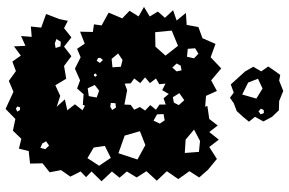

<svg xmlns="http://www.w3.org/2000/svg" viewBox="-198 -624 1061 706"><g transform="rotate(90 333.0 -271.5)"><path d="M318 210 278 227 242 201 207 214 185 183 151 208 149 166 113 182 116 143 78 146 82 108 32 90 51 40 57 10 84 24 118 -3 152 24 187 -3 223 24 270 16 294 56 333 38 373 51 346 21 386 12 364 -16 386 -44 369 -53 366 -45 327 -48 306 -24 276 -35 233 -16 191 -37 160 -24 141 -52 97 -35 98 -82 70 -86 74 -114 27 -140 48 -190 20 -217 41 -250 6 -270 41 -291 23 -321 46 -347 18 -377 56 -390 28 -424 72 -427 80 -470 121 -485 142 -533 191 -515 232 -554 276 -517 315 -538 333 -498 373 -495 370 -503 418 -510 442 -541 466 -510 494 -545 521 -510 565 -538 605 -505 633 -473 610 -437 639 -396 610 -354 645 -317 610 -279 633 -243 611 -207 634 -180 611 -152 647 -114 611 -77 632 -57 611 -37 630 1 606 35 614 77 581 103 582 149 536 154 527 190 491 181 461 212 418 203 381 239ZM539 -472 499 -476 457 -454 494 -423 543 -420ZM195 -454 178 -470 158 -458 160 -431 189 -428ZM367 -398 349 -418 323 -400 338 -376 358 -380ZM239 -408 222 -405 214 -390 229 -374 243 -390ZM149 -395 93 -372 99 -311 152 -312 185 -349ZM365 -198 366 -221 384 -234 374 -255 387 -274 367 -293 384 -314 365 -327V-350L342 -342L326 -361L312 -337L288 -349L290 -326L269 -314L286 -292L265 -274L286 -256L269 -234L287 -221L288 -199L312 -208ZM423 -346 400 -342 401 -318 424 -305 435 -328ZM567 -246 514 -275 463 -255 479 -199 544 -176ZM226 -185 201 -191 177 -175 197 -151 228 -154ZM376 -167 360 -165 359 -148 373 -146 385 -153ZM590 -105 561 -148 517 -126 523 -85 562 -62ZM212 -108 201 -119 193 -109 194 -101 204 -96ZM339 -96 314 -105 293 -89 305 -63 334 -67ZM263 -91 258 -97 251 -93 253 -86H259ZM151 37 134 36 124 52 140 58 157 55ZM516 79 500 90 508 104 524 111 529 93ZM385 186H375L372 196L380 201L391 196ZM243 -642 226 -672 243 -701 225 -727 243 -753 256 -771 277 -767 315 -782 352 -767 386 -766 410 -741 427 -709 410 -678 428 -656 410 -634 389 -611 360 -600 340 -586 321 -600 291 -589ZM396 -711 385 -710 380 -700 390 -691 401 -699ZM343 -683 306 -706 270 -689 284 -653 328 -631Z"/></g></svg>

Font: Rubik Gemstones
Style: Regular
Weight: 400
Designer: Hubert and Fischer, NaN
Foundry: Hubert and Fischer, NaN
Version: Version 2.200